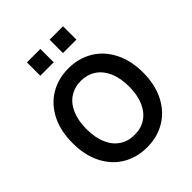

<svg xmlns="http://www.w3.org/2000/svg" viewBox="-260 -1118 1285 1285"><g transform="rotate(-45 382.5 -476.0)"><path d="M716.6 -363.6Q716.3 -248.9 672.8 -164.2Q629.3 -79.5 553.4 -34.8Q477.6 9.9 382.1 9.9Q285.9 9.9 210 -34.8Q134.2 -79.5 91.1 -164.2Q47.9 -248.9 48.3 -363.6Q47.9 -478.3 91.1 -563Q134.2 -647.7 210 -692.5Q285.9 -737.2 382.1 -737.2Q477.6 -737.2 553.4 -692.5Q629.3 -647.7 672.8 -563Q716.3 -478.3 716.6 -363.6ZM583.8 -363.6Q583.8 -444.6 558.2 -502.1Q532.7 -559.7 487.2 -589.3Q441.8 -619 382.1 -619.3Q322.1 -619 276.5 -589.3Q230.8 -559.7 205.6 -502.1Q180.4 -444.6 180.4 -363.6Q180.4 -282.7 205.6 -225.1Q230.8 -167.6 276.5 -138Q322.1 -108.3 382.1 -108.7Q441.8 -108.3 487.2 -138Q532.7 -167.6 558.2 -225.1Q583.8 -282.7 583.8 -363.6ZM214.5 -835.2V-961.6H341.6V-835.2ZM429 -835.2V-961.6H556.1V-835.2Z"/></g></svg>

Font: Riot Sans
Style: Regular
Weight: 400
Designer: Rasmus Andersson
Foundry: rsms
Version: Version 3.005